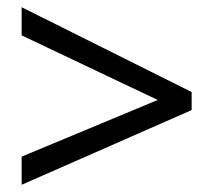

<svg xmlns="http://www.w3.org/2000/svg" viewBox="-20 -628 592 532"><path d="M40 -194 417 -351 40 -530V-608L511 -373V-323L40 -116Z"/></svg>

Font: Advent Sans Logo
Style: Regular
Weight: 400
Designer: Types & Symbols
Foundry: Types & Symbols
Version: Version 1.002